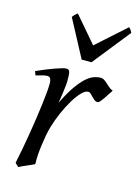

<svg xmlns="http://www.w3.org/2000/svg" viewBox="-112 -768 612 851"><g transform="rotate(15 194.0 -343.0)"><path d="M375 -415Q369.1 -407.2 362.1 -396Q355 -384.8 347.9 -374.3Q340.8 -363.8 334.5 -356.4Q328.1 -349.1 323.2 -349.1Q314 -349.1 307.4 -354.5Q300.8 -359.9 295.2 -366Q289.6 -372.1 283.9 -377.4Q278.3 -382.8 271 -382.8Q258.3 -382.8 241.5 -365.5Q224.6 -348.1 207.8 -320.1Q190.9 -292 175.5 -257.1Q160.2 -222.2 149.9 -187Q144.5 -168.5 140.4 -146.2Q136.2 -124 133.1 -100.6Q129.9 -77.1 128.4 -54.4Q127 -31.7 127.9 -12.2Q121.6 -8.8 112.1 -4.6Q102.5 -0.5 92.5 3.9Q82.5 8.3 73.2 12.5Q64 16.6 58.1 20L42 4.9Q49.3 -29.8 56.2 -66.9Q63 -104 69.1 -140.9Q75.2 -177.7 80.3 -212.9Q85.4 -248 89.1 -278.3Q92.8 -308.6 95 -332.5Q97.2 -356.4 97.2 -371.1Q97.2 -382.3 95.5 -388.9Q93.8 -395.5 91.1 -398.7Q88.4 -401.9 84.7 -402.8Q81.1 -403.8 77.1 -403.8Q72.3 -403.8 64 -402.1Q55.7 -400.4 47.4 -397.9Q37.6 -395.5 26.9 -392.1L20 -410.2Q40.5 -419.4 61.3 -428Q82 -436.5 100.1 -442.9Q118.2 -449.2 131.6 -453.1Q145 -457 150.9 -457Q157.7 -457 161.6 -454.6Q165.5 -452.1 167.2 -446Q168.9 -439.9 169.4 -429Q169.9 -418 169.9 -400.9Q169.9 -395.5 168.5 -382.8Q167 -370.1 165 -355.2Q163.1 -340.3 160.9 -325.7Q158.7 -311 157.2 -301.8Q180.7 -350.1 201.7 -380.4Q222.7 -410.6 241.5 -427.7Q260.3 -444.8 277.3 -450.9Q294.4 -457 310.1 -457Q318.8 -457 325.9 -452.1Q333 -447.3 340.3 -440.4Q347.7 -433.6 356 -426.5Q364.3 -419.4 375 -415ZM251.5 -512.7H206.5L115.2 -684.1Q122.1 -693.4 126 -696.8Q129.9 -700.2 137.2 -706.1L239.3 -586.9L372.6 -706.1Q378.4 -700.7 381.1 -697Q383.8 -693.4 388.2 -684.1Z"/></g></svg>

Font: Gentium Plus
Style: Italic
Weight: 400
Italic angle: -8°
Designer: J. Victor Gaultney, Annie Olsen, Iska Routamaa
Foundry: SIL International
Version: Version 1.510